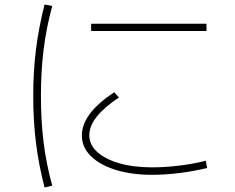

<svg xmlns="http://www.w3.org/2000/svg" viewBox="-20 -784 1040 849"><path d="M653 -11Q561 -11 491 -33Q421 -55 381.5 -94Q342 -133 342 -185Q342 -282 485 -376L506 -353Q441 -310 408 -268.5Q375 -227 375 -186Q375 -144 410 -112Q445 -80 507.5 -62Q570 -44 653 -44Q709 -44 771 -51.5Q833 -59 890 -73L896 -41Q837 -27 774.5 -19Q712 -11 653 -11ZM383 -647V-679H893V-647ZM177 45Q151 -56 139 -152.5Q127 -249 127 -360Q127 -469 139 -565Q151 -661 177 -764L211 -758Q184 -657 172.5 -562Q161 -467 161 -360Q161 -251 172.5 -156.5Q184 -62 211 37Z"/></svg>

Font: M PLUS 1 ExtraLight
Style: Regular
Weight: 250
Version: Version 1.001